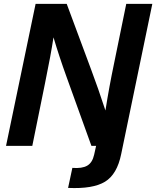

<svg xmlns="http://www.w3.org/2000/svg" viewBox="-20 -750 803 987"><path d="M603 42Q582 146 520 184Q458 222 330 216L352 113Q402 117 428.5 101.5Q455 86 464 45L474 0H450L322 -355Q284 -460 255 -558Q242 -471 211 -320L146 0H11L163 -730H323L449 -391Q483 -301 522 -182Q541 -303 566 -422L629 -730H763Z"/></svg>

Font: Nacelle Bold
Style: Italic
Weight: 700
Italic angle: -12°
Designer: Sora Sagano
Foundry: Sora Sagano
Version: Version 1.000;FEAKit 1.0